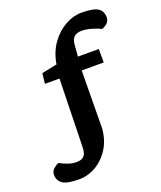

<svg xmlns="http://www.w3.org/2000/svg" viewBox="-225 -757 809 967"><g transform="rotate(-20 179.5 -273.5)"><path d="M32 119Q-32 119 -56.5 102.5Q-81 86 -81 54Q-81 35 -66.5 22.5Q-52 10 -39 6Q-19 17 3.5 25Q26 33 48 33Q66 33 77.5 27.5Q89 22 95 10Q101 -2 102 -21L111 -392H33L39 -447L121 -464Q132 -528 164.5 -573Q197 -618 240.5 -642Q284 -666 327 -666Q392 -666 416 -650Q440 -634 440 -601Q440 -581 426 -569Q412 -557 398 -553Q378 -564 349 -572Q320 -580 298 -580Q271 -580 257 -567Q243 -554 241 -526L236 -464H348V-392H230L227 -82Q223 -33 204.5 4Q186 41 158 67Q130 93 97.5 106Q65 119 32 119Z"/></g></svg>

Font: Faustina
Style: Bold
Weight: 700
Designer: Alfonso Garcia
Foundry: http://www.omnibus-type.com
Version: Version 1.200